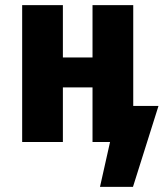

<svg xmlns="http://www.w3.org/2000/svg" viewBox="-20 -551 640 745"><path d="M595 -140 496 174H368L407 0H339V-212H224V0H66V-531H224V-328H339V-531H497V-140Z"/></svg>

Font: Fira Mono
Style: Bold
Weight: 700
Monospace: yes
Designer: Carrois Corporate & Edenspiekermann AG
Foundry: Carrois Corporate GbR & Edenspiekermann AG
Version: Version 3.206